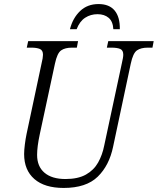

<svg xmlns="http://www.w3.org/2000/svg" viewBox="-20 -917 778 947"><path d="M294 10Q200 10 149.5 -34Q99 -78 99 -157Q99 -176 102.5 -204Q106 -232 111 -256L185 -604Q192 -632 192 -647Q192 -669 176.5 -675.5Q161 -682 135 -682H112L119 -714H365L359 -682H335Q301 -682 281.5 -668.5Q262 -655 251 -603L176 -254Q163 -193 163 -153Q163 -96 199.5 -65Q236 -34 303 -34Q365 -34 404 -56Q443 -78 464 -115.5Q485 -153 494 -199L581 -605Q584 -618 586 -629Q588 -640 588 -647Q588 -669 573 -675.5Q558 -682 530 -682H507L514 -714H738L732 -682H709Q675 -682 655.5 -668.5Q636 -655 625 -603L538 -194Q519 -101 462 -45.5Q405 10 294 10ZM325 -773Q339 -828 375 -862.5Q411 -897 466 -897Q519 -897 545.5 -865Q572 -833 571 -773H539Q537 -811 516 -829Q495 -847 461 -847Q427 -847 400 -829.5Q373 -812 358 -773Z"/></svg>

Font: Noto Serif SemiCondensed Light
Style: Italic
Weight: 300
Width: 4
Italic angle: -12°
Designer: Monotype Design Team
Foundry: Monotype Imaging Inc.
Version: Version 2.013; ttfautohint (v1.8.4.7-5d5b)